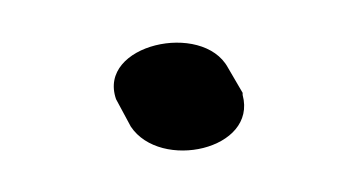

<svg xmlns="http://www.w3.org/2000/svg" viewBox="-20 -359 161 91"><path d="M95 -314V-315L88 -327C76 -349 26 -338 35 -312L42 -299C56 -278 102 -288 95 -314Z"/></svg>

Font: Stray Cat
Style: BdExt
Weight: 700
Version: Version 1.0